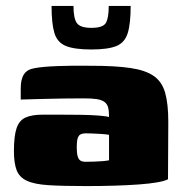

<svg xmlns="http://www.w3.org/2000/svg" viewBox="-20 -625 611 648"><path d="M270 3Q192 3 144 0Q96 -3 70.5 -15Q45 -27 36 -51Q27 -75 27 -115Q27 -166 36 -192.5Q45 -219 66.5 -228.5Q88 -238 123 -238Q149 -238 183.5 -238Q218 -238 252 -237.5Q286 -237 312.5 -235Q339 -233 348 -230Q348 -250 345 -262Q342 -274 332.5 -281Q323 -288 306.5 -290.5Q290 -293 263 -293Q228 -293 192 -292.5Q156 -292 120.5 -291Q85 -290 50 -289V-327Q50 -358 61 -374.5Q72 -391 97 -395Q123 -400 174.5 -402Q226 -404 289 -403Q369 -403 420 -395.5Q471 -388 499 -368.5Q527 -349 537.5 -311.5Q548 -274 548 -214L547 -20Q524 -8 449 -2.5Q374 3 270 3ZM269 -79Q282 -79 296.5 -79.5Q311 -80 324.5 -81Q338 -82 348 -84V-170Q337 -172 320.5 -173Q304 -174 289.5 -174.5Q275 -175 269 -175Q259 -175 252 -171.5Q245 -168 242 -158Q239 -148 239 -129Q239 -109 242 -98Q245 -87 251.5 -83Q258 -79 269 -79ZM288 -458Q231 -458 202 -470Q173 -482 163.5 -514Q154 -546 154 -605H228Q228 -563 239.5 -547Q251 -531 288 -531Q328 -531 337.5 -548Q347 -565 347 -605H421Q421 -545 411 -513Q401 -481 372.5 -469.5Q344 -458 288 -458Z"/></svg>

Font: Genos Thin Black
Style: Regular
Weight: 900
Version: Version 1.010